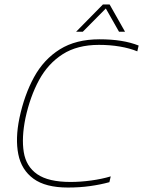

<svg xmlns="http://www.w3.org/2000/svg" viewBox="-20 -830 641 860"><path d="M321 -688 441 -810H471L540 -688H513L454 -792L351 -688ZM284 10Q184 10 130 -29.5Q76 -69 62 -139Q48 -209 67 -301Q89 -405 132.5 -484.5Q176 -564 248 -609Q320 -654 426 -654Q479 -654 522.5 -647Q566 -640 601 -626L595 -600Q561 -614 517 -621.5Q473 -629 423 -629Q326 -629 260.5 -587Q195 -545 155 -471.5Q115 -398 94 -301Q76 -213 86.5 -148.5Q97 -84 147 -49.5Q197 -15 296 -15Q340 -15 388 -21.5Q436 -28 476 -40L470 -14Q430 -3 383.5 3.5Q337 10 284 10Z"/></svg>

Font: Kanit Thin
Style: Italic
Weight: 250
Italic angle: -12°
Designer: Katatrad Team
Foundry: CadsonDemak
Version: Version 2.000; ttfautohint (v1.8.3)